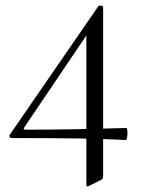

<svg xmlns="http://www.w3.org/2000/svg" viewBox="-20 -502 520 687"><path d="M15 -20 332 -480Q334 -482 339 -482Q349 -482 349 -475V128Q349 139 341 142L299 163Q295 165 293 165Q289 165 289 157V-394L320 -421L66 -45Q64 -42 65.5 -40Q67 -38 71 -38Q230 -38 390 -43L432 -44Q436 -44 436 -25Q436 -17 434.5 -9Q433 -1 431 -1Q355 -5 266.5 -6.5Q178 -8 22 -8Q17 -8 14.5 -12Q12 -16 15 -20Z"/></svg>

Font: Cormorant SC
Style: Regular
Weight: 400
Designer: Christian Thalmann (Catharsis Fonts)
Foundry: Catharsis Fonts
Version: Version 4.000